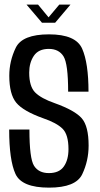

<svg xmlns="http://www.w3.org/2000/svg" viewBox="-20 -834 449 858"><path d="M167.5 -732.5H226.5L295 -813.5H245L197 -756.5L150 -813.5H98.5ZM199 4.5Q319 4.5 347.5 -55.5Q376 -115.5 376 -183.5Q376 -270 345.5 -305.2Q315 -340.5 224.5 -373Q164 -394 137.2 -420.8Q110.5 -447.5 110.5 -509.5Q110.5 -553.5 131.2 -584.5Q152 -615.5 198 -615.5Q243 -615.5 263.8 -582.2Q284.5 -549 284.5 -424.5H375.5Q375.5 -552 347.2 -616.2Q319 -680.5 199 -680.5Q79.5 -680.5 50.5 -620.8Q21.5 -561 21.5 -495.5Q21.5 -413 52.5 -375.2Q83.5 -337.5 173 -305.5Q233 -285 259.5 -258.8Q286 -232.5 286 -167.5Q286 -119.5 265.2 -90Q244.5 -60.5 198.5 -60.5Q153 -60.5 132.2 -93Q111.5 -125.5 111.5 -255H21Q21 -118.5 49 -57Q77 4.5 199 4.5Z"/></svg>

Font: Anybody Condensed
Style: Regular
Weight: 400
Width: 3
Designer: Tyler Finck
Foundry: Etcetera Type Company
Version: Version 1.113;gftools[0.9.25]